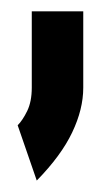

<svg xmlns="http://www.w3.org/2000/svg" viewBox="-20 -62 182 339"><path d="M11.2 159.2Q20 150.4 28.1 133.8Q36.1 117.2 36.1 92.8V-42H127V92.8Q127 130.9 107.4 171.9Q87.9 212.9 44.9 256.8Z"/></svg>

Font: Fundamental  Brigade Condensed
Style: Regular
Weight: 400
Width: 3
Designer: Peter Wiegel, original typeface by Carl Albert Fahrenwaldt 1901
Foundry: Peter Wiegel
Version: Version 0.000 2012 initial release